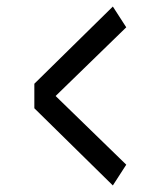

<svg xmlns="http://www.w3.org/2000/svg" viewBox="-20 -552 490 587"><path d="M325 -532 366 -468.5 150 -258.5 366 -48.5 325 15 85 -221V-296Z"/></svg>

Font: Trispace Condensed
Style: Regular
Weight: 400
Width: 3
Designer: Tyler Finck
Foundry: Etcetera Type Company
Version: Version 1.210; ttfautohint (v1.8.3)